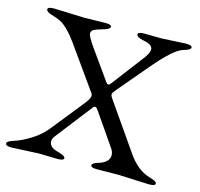

<svg xmlns="http://www.w3.org/2000/svg" viewBox="-103 -761 908 872"><g transform="rotate(15 351.0 -325.5)"><path d="M472 -651 553 -650 667 -656Q696 -656 696 -645Q696 -634 663 -625Q621 -614 533 -510L418 -374Q400 -353 400 -347.5Q400 -342 404 -334L559 -111Q606 -42 666 -26Q699 -17 699 -6Q699 5 670 5L527 -1L424 0Q395 0 395 -11Q395 -22 420 -29Q445 -36 458.5 -48.5Q472 -61 472 -78Q472 -95 460 -111L356 -262Q344 -279 334 -267L199 -93Q190 -81 190 -70Q190 -40 235 -30Q268 -21 268 -10Q268 1 239 1L150 -1L24 5Q-5 5 -5 -6.5Q-5 -18 27 -27.5Q59 -37 101 -63Q143 -89 171 -124L296 -280Q314 -305 314 -314Q314 -323 312 -325L167 -529Q122 -591 86 -609Q72 -616 45 -624Q18 -632 18 -643.5Q18 -655 47 -655L190 -650L289 -652Q318 -652 318 -641.5Q318 -631 293.5 -623.5Q269 -616 262.5 -614Q256 -612 248 -608Q234 -602 234 -588Q234 -574 267 -528L358 -400Q368 -385 373.5 -385Q379 -385 388 -397L495 -538Q521 -570 521 -589Q521 -612 476 -620Q443 -627 443 -640Q443 -651 472 -651Z"/></g></svg>

Font: EB Garamond
Style: Regular
Weight: 400
Version: Version 0.012